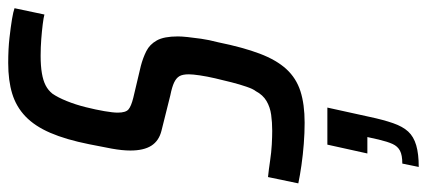

<svg xmlns="http://www.w3.org/2000/svg" viewBox="-312 -436 1015 456"><g transform="rotate(-90 195.0 -208.5)"><path d="M131 8Q107 8 81 6Q55 4 30.5 0.5Q6 -3 -13 -7L2 -79Q21 -77 41 -74Q61 -71 79.5 -70Q98 -69 112 -69Q132 -69 150 -71.5Q168 -74 182.5 -82.5Q197 -91 206 -108Q211 -114 216.5 -130Q222 -146 227 -165.5Q232 -185 236.5 -204.5Q241 -224 243.5 -241Q246 -258 246 -267Q246 -282 241.5 -289.5Q237 -297 226.5 -302Q216 -307 196 -311L112 -332Q88 -338 76.5 -356Q65 -374 65 -406Q65 -425 69.5 -450Q74 -475 80 -504Q91 -559 107 -596Q123 -633 146 -655Q169 -677 200 -686.5Q231 -696 273 -696Q306 -696 332.5 -693Q359 -690 377 -687Q395 -684 403 -681L388 -610Q381 -612 365 -614Q349 -616 329.5 -617.5Q310 -619 290 -619Q266 -619 248.5 -616Q231 -613 219.5 -607Q208 -601 200 -591Q191 -578 182.5 -557Q174 -536 168 -512Q162 -488 158.5 -467.5Q155 -447 155 -436Q155 -417 162.5 -410.5Q170 -404 190 -399L266 -381Q285 -376 301 -368Q317 -360 326.5 -343Q336 -326 336 -293Q336 -284 334.5 -270Q333 -256 330.5 -238Q328 -220 322 -197Q310 -138 295 -98.5Q280 -59 258.5 -35.5Q237 -12 206 -2Q175 8 131 8ZM26 279 34 240Q54 240 64.5 234.5Q75 229 80.5 217Q86 205 91 184L97 157H58L79 62H167L145 162Q138 195 130 218Q122 241 110 254Q98 267 77.5 273Q57 279 26 279Z"/></g></svg>

Font: Saira ExtraCondensed Medium
Style: Italic
Weight: 500
Width: 2
Italic angle: -12°
Designer: Hector Gatti with collaboration of the Omnibus-Type team
Foundry: Omnibus-Type
Version: Version 1.101